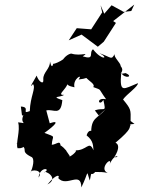

<svg xmlns="http://www.w3.org/2000/svg" viewBox="-20 -773 622 838"><path d="M76 -269 82 -270C64 -229 109 -234 59 -239C70 -204 47 -145 57 -126C90 -123 98 -149 51 -148C120 -122 58 -118 115 -89C135 -83 122 -39 113 -19C112 -37 174 -32 148 2C155 -50 207 -37 172 -20C173 -33 242 4 187 32C233 -23 242 -4 234 4C270 47 334 -30 335 45C370 -26 355 -34 372 15C383 -42 371 10 403 -31C373 -15 413 -28 450 -18C406 -38 480 -102 456 -50C481 -113 510 -84 479 -87C504 -127 497 -145 484 -150C563 -216 541 -217 550 -227C542 -247 513 -225 567 -232L550 -245C551 -295 552 -296 517 -339C533 -362 583 -395 582 -410C519 -385 501 -363 509 -455C524 -427 566 -438 528 -454C482 -445 530 -456 507 -484C507 -499 474 -524 481 -538C465 -509 468 -522 414 -541C459 -518 425 -507 386 -558C366 -543 396 -510 341 -527C374 -549 333 -526 292 -539C283 -541 241 -517 249 -481C274 -547 267 -508 213 -494C214 -510 209 -457 198 -505C200 -473 167 -457 169 -427C172 -400 148 -417 140 -443C101 -377 119 -401 124 -406C138 -389 112 -353 110 -288C70 -273 116 -306 71 -308ZM411 -269 442 -297C404 -253 376 -262 378 -186C394 -198 368 -217 358 -182C389 -158 386 -135 388 -117C368 -164 360 -113 305 -117C330 -120 276 -79 284 -93C250 -144 275 -102 269 -116C234 -157 228 -135 244 -125C247 -169 228 -142 206 -141C208 -184 229 -172 174 -193C220 -226 244 -251 197 -235L182 -291C213 -299 246 -263 252 -336C198 -354 244 -347 260 -359C218 -356 290 -394 273 -424C265 -400 284 -397 305 -392C296 -430 345 -454 323 -426C389 -433 364 -452 353 -437C369 -418 397 -406 387 -393C428 -377 405 -392 443 -340C395 -349 413 -305 431 -337C445 -276 435 -307 394 -291ZM419 -750 426 -719 378 -645 315 -650 280 -597 336 -622 407 -569 433 -591 486 -673 474 -681 566 -753 553 -725 520 -721 467 -750 435 -713Z"/></svg>

Font: Asimov Aggro
Style: CondIt
Weight: 500
Designer: Google
Version: Version 2.000980; 2014